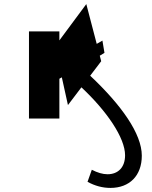

<svg xmlns="http://www.w3.org/2000/svg" viewBox="-20 -720 743 941"><path d="M521 201C615 201 675 141 675 43C675 -64 576 -204 422 -349L476 -420L469 -447L492 -461L482 -521L454 -505L403 -700L271 -522V-566H122V-139H271V-334L283 -341L313 -205L379 -292C503 -176 593 -45 593 41C593 100 559 134 507 134C483 134 457 126 430 112L409 171C445 191 483 201 521 201Z"/></svg>

Font: Montserrat-Alt1
Style: Regular
Weight: 400
Designer: Differentunic
Foundry: Differentunic
Version: Version 7.222